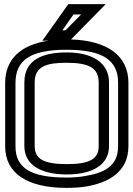

<svg xmlns="http://www.w3.org/2000/svg" viewBox="-20 -875 646 930"><path d="M552 -474V-166C552 -69 483 -37 390 -22C363 -17 334 -15 302 -15C128 -15 55 -62 55 -166V-473C55 -584 128 -634 302 -634C477 -634 552 -584 552 -474ZM433 -855H324H311L303 -844L213 -717L185 -678H215C80 -658 5 -588 5 -473V-166C5 -35 113 35 302 35C336 35 369 33 399 28C498 11 602 -38 602 -166V-474C602 -605 501 -678 324 -684L325 -685L450 -812L492 -855H433ZM373 -805 297 -728H282L336 -805H373ZM303 -571C415 -571 458 -543 458 -476V-167C458 -106 416 -80 304 -80C190 -80 148 -106 148 -167V-476C148 -555 208 -571 303 -571ZM303 -621C201 -621 98 -594 98 -476V-167C98 -78 176 -30 304 -30C430 -30 508 -78 508 -167V-476C508 -569 430 -621 303 -621Z"/></svg>

Font: Gamestation DisplayOutline
Style: Regular
Weight: 400
Designer: Jonas Hecksher
Foundry: Jonas Hecksher, Playtypeª, e-types AS
Version: Version 1.003